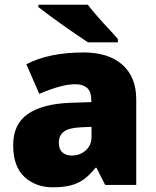

<svg xmlns="http://www.w3.org/2000/svg" viewBox="-20 -786 663 816"><path d="M336 -563Q441 -563 500 -511Q559 -459 559 -363V0H427L390 -73H386Q363 -44 338.5 -25.5Q314 -7 282 1.5Q250 10 204 10Q132 10 84 -34Q36 -78 36 -169Q36 -258 97.5 -301Q159 -344 276 -349L368 -352V-360Q368 -397 350 -412.5Q332 -428 301 -428Q268 -428 228 -416.5Q188 -405 147 -387L92 -513Q140 -538 200.5 -550.5Q261 -563 336 -563ZM325 -245Q273 -243 251.5 -226.5Q230 -210 230 -180Q230 -152 245 -138.5Q260 -125 285 -125Q320 -125 344.5 -147Q369 -169 369 -204V-247ZM353 -766Q370 -744 393.5 -717Q417 -690 441 -664.5Q465 -639 481 -620V-606H354Q334 -619 305.5 -638.5Q277 -658 246.5 -679.5Q216 -701 188.5 -721.5Q161 -742 143 -756V-766Z"/></svg>

Font: Noto Sans Gurmukhi UI Black
Style: Regular
Weight: 900
Designer: Jelle Bosma - Monotype Design Team
Foundry: Monotype Imaging Inc.
Version: Version 2.004; ttfautohint (v1.8.4.7-5d5b)